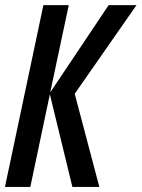

<svg xmlns="http://www.w3.org/2000/svg" viewBox="-20 -734 557 754"><path d="M-0.5 0 150.4 -713.9H250L177.2 -371.1L406.7 -713.9H516.1L273.4 -365.7L370.1 0H264.2L175.8 -363.8L99.1 0Z"/></svg>

Font: Open Sans Condensed SemiBold
Style: Italic
Weight: 600
Width: 3
Italic angle: -12°
Designer: Monotype Design Team
Foundry: Monotype Imaging Inc.
Version: Version 3.000; ttfautohint (v1.8.4)